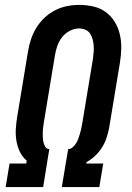

<svg xmlns="http://www.w3.org/2000/svg" viewBox="-20 -763 540 783"><path d="M3 0 19 -96H87L89 -108Q71 -123 61 -144Q51 -165 47 -188.5Q43 -212 44.5 -237Q46 -262 50 -286L94 -552Q98 -577 106 -601.5Q114 -626 127.5 -648.5Q141 -671 161 -690Q181 -709 204.5 -721Q228 -733 253 -738Q278 -743 303 -743Q333 -743 361 -736.5Q389 -730 411 -714Q433 -698 447.5 -674.5Q462 -651 468.5 -623.5Q475 -596 474.5 -566.5Q474 -537 469 -507L425 -241Q421 -221 414.5 -201Q408 -181 396.5 -162.5Q385 -144 369 -128.5Q353 -113 333 -102L332 -96H401L385 0H232L258 -155Q268 -155 276.5 -162.5Q285 -170 290.5 -179Q296 -188 299.5 -198Q303 -208 306 -217.5Q309 -227 311 -237Q313 -247 315 -257L359 -523Q361 -537 362 -550.5Q363 -564 362 -577.5Q361 -591 357.5 -603.5Q354 -616 347 -626.5Q340 -637 327.5 -642Q315 -647 302 -647Q283 -647 264 -637Q245 -627 232.5 -610.5Q220 -594 213.5 -575Q207 -556 204 -537L160 -271Q158 -260 156.5 -249Q155 -238 154.5 -227Q154 -216 154.5 -205Q155 -194 157 -184Q159 -174 164.5 -164.5Q170 -155 181 -155L156 0Z"/></svg>

Font: Iosevka SS04
Style: Bold Italic
Weight: 700
Italic angle: -9°
Monospace: yes
Designer: Belleve Invis
Foundry: Belleve Invis
Version: Version 19.0.0; ttfautohint (v1.8.4)